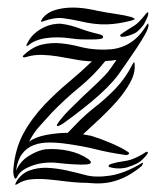

<svg xmlns="http://www.w3.org/2000/svg" viewBox="-20 -491 419 516"><path d="M377 -447Q372 -435 367.5 -427Q363 -419 351 -408Q346 -403 337.5 -399.5Q329 -396 321.5 -394Q314 -392 308.5 -392Q303 -392 303 -396Q303 -398 311.5 -403.5Q320 -409 323 -411Q335 -418 341.5 -422.5Q348 -427 352.5 -431.5Q357 -436 361.5 -441Q366 -446 373 -455Q378 -460 378.5 -456.5Q379 -453 377 -447ZM334 -436Q315 -431 299 -428.5Q283 -426 267 -425.5Q251 -425 233.5 -427Q216 -429 195 -434Q173 -439 150 -442Q127 -445 97 -434Q96 -434 93 -433Q90 -432 90 -433Q90 -435 92 -438Q94 -441 95 -443Q108 -458 128 -464Q148 -470 169.5 -470.5Q191 -471 210.5 -468Q230 -465 242 -462Q267 -457 291.5 -453.5Q316 -450 334 -445Q336 -444 340.5 -441.5Q345 -439 334 -436ZM257 -392Q257 -388 252.5 -387Q248 -386 247 -386Q241 -385 230 -385Q219 -385 208 -385Q197 -385 186 -386Q175 -387 169 -388Q134 -393 103.5 -388.5Q73 -384 56 -369Q51 -366 51 -369Q51 -371 52 -372Q52 -373 53 -374Q60 -389 71.5 -399.5Q83 -410 96 -416.5Q109 -423 122 -425.5Q135 -428 145 -427Q169 -424 194.5 -414.5Q220 -405 247 -399Q248 -399 252.5 -397Q257 -395 257 -392ZM377 -82Q378 -80 375.5 -76.5Q373 -73 371 -71Q359 -57 348 -51.5Q337 -46 321 -41Q313 -39 304.5 -38.5Q296 -38 288.5 -39Q281 -40 276 -41.5Q271 -43 272 -46Q273 -49 282 -51.5Q291 -54 296 -55Q306 -57 314 -58Q322 -59 332 -62Q352 -69 370 -81Q372 -83 374.5 -83Q377 -83 377 -82ZM360 -44Q334 -23 311.5 -13Q289 -3 268.5 0Q248 3 230 1.5Q212 0 197 0Q176 -1 153 -4Q130 -7 107 -9Q84 -11 63.5 -9Q43 -7 28 3Q23 6 22 5Q19 5 22 2Q22 1 23 -1Q36 -24 58.5 -32.5Q81 -41 106.5 -40Q132 -39 159 -33Q186 -27 208 -21Q236 -13 275.5 -19Q315 -25 360 -52Q366 -56 364 -51Q362 -46 360 -44ZM223 -53Q223 -51 218.5 -50Q214 -49 212 -49Q200 -48 175.5 -49.5Q151 -51 136 -53Q119 -55 102 -53.5Q85 -52 70 -47Q55 -42 44 -35Q33 -28 28 -19Q26 -16 24.5 -13Q23 -10 21 -11Q18 -13 16.5 -21Q15 -29 16 -38Q21 -92 43 -132.5Q65 -173 101 -211Q133 -244 165.5 -271Q198 -298 227 -326Q203 -327 180 -331.5Q157 -336 135 -339.5Q113 -343 92 -343.5Q71 -344 51 -338Q46 -336 42.5 -337.5Q39 -339 45 -344Q69 -366 94 -371.5Q119 -377 144 -374.5Q169 -372 194 -365.5Q219 -359 244 -358Q261 -357 278 -358.5Q295 -360 311.5 -366.5Q328 -373 343.5 -386Q359 -399 373 -422Q377 -428 378 -428Q379 -428 379 -424V-421Q378 -413 369 -397Q360 -381 347 -361.5Q334 -342 320.5 -322.5Q307 -303 297 -289Q285 -273 267 -255Q249 -237 228 -219.5Q207 -202 186 -186Q165 -170 148 -158Q146 -157 140.5 -154Q135 -151 133 -153Q132 -154 135 -159Q138 -164 140 -166Q145 -173 154.5 -183.5Q164 -194 175.5 -205Q187 -216 197.5 -226.5Q208 -237 216 -244Q232 -259 243 -269.5Q254 -280 262.5 -289Q271 -298 277.5 -307.5Q284 -317 293 -330Q288 -329 278 -328Q268 -327 263 -327Q232 -288 193.5 -256.5Q155 -225 119 -188Q104 -171 87 -152.5Q70 -134 58 -110Q75 -123 105 -128.5Q135 -134 162 -134Q179 -152 194.5 -167.5Q210 -183 230 -199Q264 -225 291 -253.5Q318 -282 336 -318Q340 -326 341 -323Q342 -320 342 -315Q343 -293 329.5 -268.5Q316 -244 295 -220Q274 -196 249 -172.5Q224 -149 203 -130Q208 -129 214 -128Q220 -127 225 -126Q251 -118 278 -106.5Q305 -95 322 -84Q329 -80 326 -77Q322 -73 314 -75Q272 -81 238.5 -89.5Q205 -98 162 -104Q136 -108 112.5 -108Q89 -108 70.5 -101Q52 -94 39.5 -77.5Q27 -61 23 -32Q34 -58 59 -73Q84 -88 104 -90Q135 -92 165 -85.5Q195 -79 218 -63Q219 -62 222.5 -58.5Q226 -55 223 -53Z"/></svg>

Font: Akronim
Style: Regular
Weight: 400
Designer: Grzegorz Klimczewski
Foundry: Fonty.PL
Version: Version 1.001